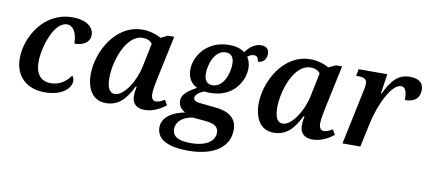

<svg xmlns="http://www.w3.org/2000/svg" viewBox="-73 -850 3022 1356"><g transform="rotate(10 1438.0 -171.5)"><path d="M254 10C383 10 441 -53 441 -103C441 -119 435 -133 427 -139C399 -101 357 -61 286 -61C214 -61 176 -110 176 -193C176 -298 235 -490 329 -490C378 -490 403 -433 403 -365C479 -365 513 -404 513 -444C513 -498 465 -546 359 -546C151 -546 41 -345 41 -197C41 -58 137 10 254 10Z M692 10C783 10 834 -44 882 -141H889C883 -112 881 -94 881 -74C881 -19 916 10 971 10C1035 10 1091 -24 1123 -50L1102 -86C1080 -73 1060 -63 1040 -63C1019 -63 1006 -79 1006 -113C1006 -139 1017 -198 1022 -220L1089 -535H1044L994 -511C965 -529 913 -546 862 -546C664 -546 554 -329 554 -173C554 -69 599 10 692 10ZM745 -64C712 -64 688 -92 688 -171C688 -286 751 -489 873 -489C901 -489 928 -479 941 -458L906 -288C883 -178 808 -64 745 -64Z M1324 240C1514 240 1617 160 1617 40C1617 -43 1560 -85 1462 -94L1356 -105C1326 -108 1303 -113 1303 -135C1303 -160 1333 -178 1364 -192C1375 -190 1396 -189 1408 -189C1572 -189 1644 -313 1644 -407C1644 -437 1635 -466 1621 -486C1635 -497 1649 -505 1668 -505C1689 -505 1700 -489 1700 -465C1748 -465 1762 -501 1762 -533C1762 -561 1743 -583 1706 -583C1659 -583 1622 -552 1594 -514C1565 -536 1527 -546 1484 -546C1319 -546 1241 -420 1241 -327C1241 -270 1267 -228 1311 -208C1237 -168 1208 -139 1208 -97C1208 -61 1232 -35 1258 -22C1176 -7 1097 36 1097 112C1097 191 1166 240 1324 240ZM1414 -245C1377 -245 1354 -267 1354 -319C1354 -387 1390 -490 1467 -490C1505 -490 1527 -467 1527 -417C1527 -348 1492 -245 1414 -245ZM1332 184C1230 184 1201 150 1201 106C1201 48 1256 12 1317 4L1409 12C1477 18 1504 40 1504 80C1504 135 1454 184 1332 184Z M1896 10C1987 10 2038 -44 2086 -141H2093C2087 -112 2085 -94 2085 -74C2085 -19 2120 10 2175 10C2239 10 2295 -24 2327 -50L2306 -86C2284 -73 2264 -63 2244 -63C2223 -63 2210 -79 2210 -113C2210 -139 2221 -198 2226 -220L2293 -535H2248L2198 -511C2169 -529 2117 -546 2066 -546C1868 -546 1758 -329 1758 -173C1758 -69 1803 10 1896 10ZM1949 -64C1916 -64 1892 -92 1892 -171C1892 -286 1955 -489 2077 -489C2105 -489 2132 -479 2145 -458L2110 -288C2087 -178 2012 -64 1949 -64Z M2474 -399 2390 0H2518L2556 -176C2587 -318 2662 -470 2728 -470C2761 -470 2771 -435 2771 -378C2840 -378 2876 -410 2876 -469C2876 -517 2845 -546 2779 -546C2690 -546 2645 -487 2602 -396H2596L2617 -536H2412L2402 -487H2417C2452 -487 2480 -478 2480 -448C2480 -437 2478 -418 2474 -399Z"/></g></svg>

Font: Noto Serif SemiBold
Style: Italic
Weight: 600
Italic angle: -12°
Designer: Monotype Design Team
Foundry: Monotype Imaging Inc.
Version: Version 2.014